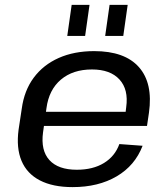

<svg xmlns="http://www.w3.org/2000/svg" viewBox="-20 -757 687 785"><path d="M277 8Q196 8 143 -19.5Q90 -47 68 -99.5Q46 -152 56 -227L69 -313Q79 -387 118 -439.5Q157 -492 220 -520Q283 -548 365 -548Q490 -548 548 -482.5Q606 -417 589 -296L581 -242H141L149 -300H509L491 -277L496 -319Q506 -391 468.5 -432Q431 -473 356 -473Q278 -473 229 -431.5Q180 -390 170 -315L156 -216Q146 -142 182 -102.5Q218 -63 294 -63Q360 -63 405 -90.5Q450 -118 468 -168L563 -161Q532 -80 457 -36Q382 8 277 8ZM346 -737 328 -610H255L273 -737ZM502 -737 484 -610H410L428 -737Z"/></svg>

Font: Pathway Extreme 28pt Medium
Style: Italic
Weight: 500
Italic angle: -8°
Designer: Eduardo Rodriguez Tunni
Foundry: Eduardo Rodriguez Tunni
Version: Version 1.001;gftools[0.9.26]